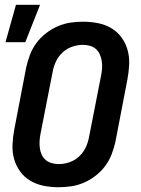

<svg xmlns="http://www.w3.org/2000/svg" viewBox="-20 -773 590 805"><path d="M225 12Q193 12 163 6Q133 0 107.5 -15Q82 -30 64.5 -54Q47 -78 39 -107Q31 -136 32.5 -168Q34 -200 40 -231L90 -491Q96 -518 106 -544Q116 -570 133 -593Q150 -616 173.5 -634Q197 -652 222.5 -663Q248 -674 274.5 -678Q301 -682 328 -682Q360 -682 390.5 -676Q421 -670 446.5 -655Q472 -640 489.5 -616Q507 -592 515 -563Q523 -534 521.5 -502Q520 -470 514 -439L464 -179Q458 -152 448 -126Q438 -100 421 -77Q404 -54 380.5 -36Q357 -18 331.5 -7Q306 4 279 8Q252 12 225 12ZM227 -85Q248 -85 270.5 -92.5Q293 -100 311 -116.5Q329 -133 339 -154Q349 -175 353 -197L404 -457Q407 -472 408 -487.5Q409 -503 406.5 -518Q404 -533 398 -546Q392 -559 381.5 -568Q371 -577 357 -581Q343 -585 327 -585Q306 -585 283.5 -577.5Q261 -570 243 -553.5Q225 -537 215 -516Q205 -495 201 -473L150 -213Q147 -198 146 -182.5Q145 -167 147 -152Q149 -137 155 -124Q161 -111 172 -102Q183 -93 197 -89Q211 -85 227 -85ZM3 -596 47 -753H148L86 -596Z"/></svg>

Font: Lode
Style: Bold Italic
Weight: 700
Italic angle: -11°
Monospace: yes
Designer: Belleve Invis
Foundry: Belleve Invis
Version: Version 29.2.0; ttfautohint (v1.8.3)